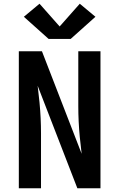

<svg xmlns="http://www.w3.org/2000/svg" viewBox="-20 -1010 640 1030"><path d="M81 0V-735H205L418 -185L408 -275Q404 -317 402 -358.5Q400 -400 400 -441V-735H519V0H395L182 -550L192 -460Q196 -418 198 -376.5Q200 -335 200 -294V0ZM359 -801H241L108 -920L192 -990L300 -868L408 -990L492 -920Z"/></svg>

Font: Iosevka Curly Extended
Style: Bold
Weight: 700
Width: 7
Monospace: yes
Designer: Belleve Invis
Foundry: Belleve Invis
Version: Version 11.1.0; ttfautohint (v1.8.3)